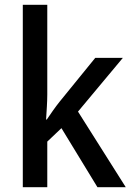

<svg xmlns="http://www.w3.org/2000/svg" viewBox="-20 -780 549 800"><path d="M177 -386V-760H75V0H177V-190L236 -246L386 0H504L305 -315L492 -539H377L229 -357C212 -336 189 -303 175 -282H172C174 -315 177 -354 177 -386Z"/></svg>

Font: Noto Sans Arabic SemCond Med
Style: Regular
Weight: 500
Width: 4
Designer: Monotype Design Team, Nadine Chahine, Nizar Qandah and Khaled Hosny
Foundry: Monotype Imaging Inc.
Version: Version 2.012